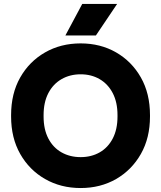

<svg xmlns="http://www.w3.org/2000/svg" viewBox="-20 -934 813 969"><path d="M387 15Q287 15 207.5 -30.5Q128 -76 82 -157Q36 -238 36 -346V-353Q36 -462 82 -543Q128 -624 207.5 -669.5Q287 -715 387 -715Q487 -715 566 -669.5Q645 -624 691 -543Q737 -462 737 -353V-346Q737 -238 691 -157Q645 -76 566 -30.5Q487 15 387 15ZM387 -141Q441 -141 483 -165Q525 -189 549 -235Q573 -281 573 -346V-353Q573 -418 549 -464Q525 -510 483 -534.5Q441 -559 387 -559Q333 -559 290.5 -534.5Q248 -510 224 -464Q200 -418 200 -353V-346Q200 -281 224 -235Q248 -189 290.5 -165Q333 -141 387 -141ZM310 -755 395 -914H571L464 -755Z"/></svg>

Font: SUSE ExtraBold
Style: Regular
Weight: 800
Designer: Rene Bieder
Foundry: SUSE
Version: Version 1.000